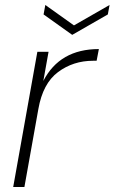

<svg xmlns="http://www.w3.org/2000/svg" viewBox="-20 -751 460 771"><path d="M134 -313 78 0H33L130 -543H175L154 -426Q220 -554 377 -554L368 -507H354Q274 -507 213 -461.5Q152 -416 134 -313ZM277 -649 420 -731 413 -693 270 -611 155 -693 162 -731Z"/></svg>

Font: Poppins ExtraLight
Style: Italic
Weight: 275
Italic angle: -10°
Designer: Ninad Kale (Devanagari), Jonny Pinhorn (Latin)
Foundry: Indian Type Foundry
Version: Version 3.200;PS 1.000;hotconv 16.6.54;makeotf.lib2.5.65590